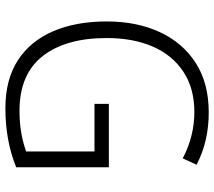

<svg xmlns="http://www.w3.org/2000/svg" viewBox="-60 -704 775 694"><g transform="rotate(90 327.0 -357.5)"><path d="M356 -364H585V-29Q489 10 372 10Q268 10 198.5 -35Q129 -80 93.5 -162.5Q58 -245 58 -356Q58 -465 96.5 -548Q135 -631 208 -678Q281 -725 387 -725Q492 -725 576 -681L553 -631Q473 -673 385 -673Q300 -673 240 -633.5Q180 -594 149 -523Q118 -452 118 -356Q118 -208 183.5 -124.5Q249 -41 381 -41Q425 -41 461.5 -47.5Q498 -54 528 -65V-312H356Z"/></g></svg>

Font: Noto Sans Gurmukhi UI SemiCondensed Light
Style: Regular
Weight: 300
Width: 4
Designer: Jelle Bosma - Monotype Design Team
Foundry: Monotype Imaging Inc.
Version: Version 2.004; ttfautohint (v1.8.4.7-5d5b)